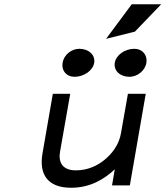

<svg xmlns="http://www.w3.org/2000/svg" viewBox="-20 -874 780 905"><path d="M616 -725 740 -854H601L480 -691ZM590 -512C628 -512 664 -541 670 -578C676 -615 651 -644 613 -644C569 -644 527 -615 521 -578C515 -541 546 -512 590 -512ZM331 -512C375 -512 418 -541 424 -578C430 -615 398 -644 354 -644C316 -644 281 -615 275 -578C269 -541 293 -512 331 -512ZM180 -149C164 -54 203 11 315 11C404 11 470 -28 521 -76L508 0H592L667 -432H583L550 -245C541 -192 508 -149 472 -120C439 -93 393 -71 338 -71C276 -71 254 -107 263 -159L311 -432H229Z"/></svg>

Font: Charger Monospace
Style: Regular
Weight: 400
Designer: Jasper
Foundry: Cannot Into Space Fonts
Version: Version 0.980